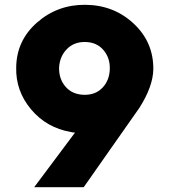

<svg xmlns="http://www.w3.org/2000/svg" viewBox="-20 -780 704 800"><path d="M336.2 -760Q455 -758.8 537.5 -681.2Q620 -603.8 618.8 -491.2Q617.5 -420 561.2 -331.2L328.8 0H122.5L292.5 -227.5Q285 -227.5 275 -230Q173.8 -247.5 109.4 -324.4Q45 -401.2 47.5 -498.8Q48.8 -611.2 134.4 -686.2Q220 -761.2 336.2 -760ZM437.5 -492.5Q438.8 -538.8 411.2 -571.2Q383.8 -603.8 336.2 -605Q288.8 -606.2 258.8 -575.6Q228.8 -545 226.2 -498.8Q225 -451.2 253.1 -418.8Q281.2 -386.2 330 -385Q377.5 -383.8 406.9 -414.4Q436.2 -445 437.5 -492.5Z"/></svg>

Font: Now Black
Style: Regular
Weight: 900
Designer: Alfredo Marco Pradil
Foundry: Alfredo Marco Pradil
Version: Version 1.002;PS 001.002;hotconv 1.0.88;makeotf.lib2.5.64775